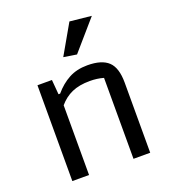

<svg xmlns="http://www.w3.org/2000/svg" viewBox="-129 -791 784 885"><g transform="rotate(-20 263.0 -348.0)"><path d="M230 -551 313 -696 419 -685 294 -541ZM74 -470H145L151 -398H159Q191 -436 230 -457Q269 -478 321 -478Q391 -478 423.5 -447.5Q456 -417 456 -344V0H374V-397Q343 -406 307 -406Q255 -406 219 -390Q183 -374 156 -342V0H74Z"/></g></svg>

Font: Athiti Medium
Style: Regular
Weight: 500
Designer: CadsonDemak Team
Foundry: CadsonDemak
Version: Version 1.033